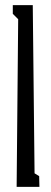

<svg xmlns="http://www.w3.org/2000/svg" viewBox="-20 -730 199 750"><path d="M51 -655 30 -676V-710H108L115 -53L133 -42L134 0H45Z"/></svg>

Font: Bahianita
Style: Regular
Weight: 400
Designer: Pablo Cosgaya & Dani Raskovsky
Foundry: Pablo Cosgaya & Dani Raskovsky
Version: Version 1.008